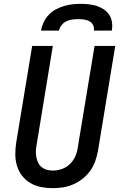

<svg xmlns="http://www.w3.org/2000/svg" viewBox="-20 -975 640 1003"><path d="M256 8Q224 8 194 2Q164 -4 138.5 -19Q113 -34 95 -57.5Q77 -81 68.5 -109.5Q60 -138 60 -169.5Q60 -201 65 -232L148 -735H256L171 -217Q168 -201 167.5 -185Q167 -169 170 -153.5Q173 -138 179.5 -124.5Q186 -111 198 -101.5Q210 -92 225 -88Q240 -84 257 -84Q280 -84 303 -92Q326 -100 344.5 -117.5Q363 -135 373 -157.5Q383 -180 386 -203L474 -735H582L492 -188Q487 -161 478 -134.5Q469 -108 452.5 -84.5Q436 -61 413 -42.5Q390 -24 364 -12.5Q338 -1 310.5 3.5Q283 8 256 8ZM194 -815Q198 -837 208 -858.5Q218 -880 234 -897Q250 -914 271 -925.5Q292 -937 314 -943.5Q336 -950 358 -952.5Q380 -955 402 -955Q424 -955 445 -952.5Q466 -950 486 -943.5Q506 -937 523 -925.5Q540 -914 551 -897Q562 -880 565 -858.5Q568 -837 564 -815H470Q473 -830 466.5 -843.5Q460 -857 447 -864Q434 -871 419 -873Q404 -875 389 -875Q374 -875 358 -873Q342 -871 327 -864Q312 -857 301.5 -843.5Q291 -830 288 -815Z"/></svg>

Font: Iosevka Semibold Extended
Style: Italic
Weight: 600
Width: 7
Italic angle: -9°
Monospace: yes
Designer: Belleve Invis
Foundry: Belleve Invis
Version: Version 32.5.0; ttfautohint (v1.8.4)